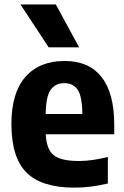

<svg xmlns="http://www.w3.org/2000/svg" viewBox="-20 -828 556 858"><path d="M312.5 10.5Q166.5 10.5 98.8 -56.5Q31 -123.5 31 -274.5Q31 -412.5 93.2 -484Q155.5 -555.5 269 -555.5Q377.5 -555.5 434 -483.5Q490.5 -411.5 490.5 -270V-228H184.5Q187.5 -160.5 220.2 -134.5Q253 -108.5 332.5 -108.5Q362.5 -108.5 395.2 -113.2Q428 -118 462 -126.5V-8Q421 1.5 385 6Q349 10.5 312.5 10.5ZM267.5 -456.5Q228.5 -456.5 207 -427.8Q185.5 -399 184 -318.5H348Q347 -399 326.5 -427.8Q306 -456.5 267.5 -456.5ZM197.5 -616.5 71.5 -808H229.5L333.5 -616.5Z"/></svg>

Font: Encode Sans SmCnd
Style: Bold
Weight: 700
Width: 4
Designer: Multiple Designers
Foundry: Impallari Type
Version: Version 3.002; ttfautohint (v1.8.3) -l 8 -r 50 -G 200 -x 14 